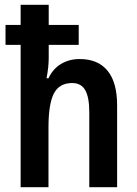

<svg xmlns="http://www.w3.org/2000/svg" viewBox="-20 -780 571 800"><path d="M183 -760V-676H308V-593H183V-539Q183 -501 174 -454H182Q201 -494 235 -514Q269 -534 312 -534Q388 -534 428 -485.5Q468 -437 468 -341V0H352V-313Q352 -375 335 -404.5Q318 -434 281 -434Q227 -434 204.5 -390.5Q182 -347 182 -249V0H66V-593H3V-676H66V-760Z"/></svg>

Font: Noto Sans Thai Looped Condensed SemiBold
Style: Regular
Weight: 600
Width: 3
Designer: Sasikarn Vongin, Ben Mitchell
Foundry: The Fontpad Ltd
Version: Version 1.001; ttfautohint (v1.8.4.7-5d5b)